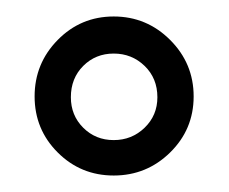

<svg xmlns="http://www.w3.org/2000/svg" viewBox="-20 -687 278 233"><path d="M22 -570Q22 -610 50 -638.5Q78 -667 118 -667Q158 -667 186.5 -638.5Q215 -610 215 -570Q215 -530 186.5 -502Q158 -474 118 -474Q78 -474 50 -502Q22 -530 22 -570ZM66 -569Q66 -547 81 -532Q96 -517 118 -517Q140 -517 155.5 -532Q171 -547 171 -569Q171 -592 155.5 -607Q140 -622 118 -622Q96 -622 81 -607Q66 -592 66 -569Z"/></svg>

Font: Faustina VF Beta
Style: Regular
Weight: 400
Designer: Alfonso Garcia
Foundry: Omnibus-Type
Version: Version 1.006